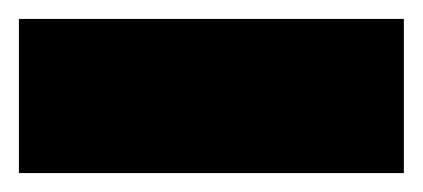

<svg xmlns="http://www.w3.org/2000/svg" viewBox="-20 -20 447 203"><path d="M0 163V0H407V163Z"/></svg>

Font: Hubot Sans Condensed ExtraLight Black
Style: Regular
Weight: 900
Version: Version 2.000